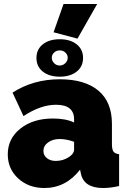

<svg xmlns="http://www.w3.org/2000/svg" viewBox="-20 -934 639 964"><path d="M369 -740 249 -772 299 -914H468ZM195 -711.5Q227 -737 280 -737Q333 -737 365 -711.5Q397 -686 397 -643Q397 -600 365 -574.5Q333 -549 280 -549Q227 -549 195 -574.5Q163 -600 163 -643Q163 -686 195 -711.5ZM280 -605Q296 -605 308 -617Q320 -629 320 -644Q320 -659 308.5 -670Q297 -681 280 -681Q263 -681 251.5 -670Q240 -659 240 -644Q240 -629 251.5 -617Q263 -605 280 -605ZM19 -159Q19 -238 82.5 -288.5Q146 -339 246 -339Q310 -339 352 -319V-335Q352 -408 261 -408Q184 -408 98 -351L43 -469Q147 -536 280 -536Q406 -536 474 -479Q542 -422 542 -312V-210Q542 -183 550 -172.5Q558 -162 578 -160V0Q534 10 498 10Q401 10 386 -63L382 -82Q310 10 203 10Q124 10 71.5 -38Q19 -86 19 -159ZM327 -146Q352 -163 352 -183V-222Q314 -236 279 -236Q245 -236 221.5 -219Q198 -202 198 -176Q198 -154 215.5 -140Q233 -126 260 -126Q297 -126 327 -146Z"/></svg>

Font: Raleway-v4020 Black
Style: Regular
Weight: 900
Designer: Matt McInerney, Pablo Impallari, Rodrigo Fuenzalida
Foundry: Matt McInerney, Pablo Impallari, Rodrigo Fuenzalida
Version: Version 4.020;PS 004.020;hotconv 1.0.88;makeotf.lib2.5.64775